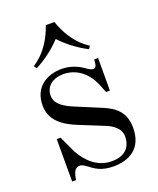

<svg xmlns="http://www.w3.org/2000/svg" viewBox="-130 -751 693 842"><g transform="rotate(-20 217.0 -330.0)"><path d="M75 -521 84 -508C126.5 -529.5 170 -561.5 206 -600C242 -561.5 285.5 -529.5 328 -508L337 -521C272 -562.5 242 -626 226 -672H186C170 -626 140 -562.5 75 -521ZM52 -345C52 -276 104 -239 168 -213L282 -167C317 -153 346 -129 346 -96C346 -46 318 -12 255 -12C190 -12 145 -54 115 -107L78 -186H60V12H78L82 -8C87 -28 96 -42 115 -42C126 -42 137 -34 149 -25C170 -9 198 12 254 12C330 12 392 -24 392 -118C392 -190 354 -222 296 -246L188 -291C144 -309 100 -331 100 -374C100 -419 137 -444 185 -444C223 -444 286 -426 320 -341L334 -306H352V-458H334L332 -438C330 -427 326 -420 316 -420C308 -420 298 -425 283 -436C265 -449 229 -468 186 -468C114 -468 52 -430 52 -345Z"/></g></svg>

Font: Old Standard
Style: Regular
Weight: 400
Designer: Alexey Kryukov <alexios@thessalonica.org.ru>
Version: Version 2.0